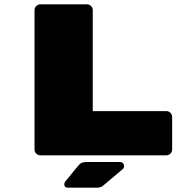

<svg xmlns="http://www.w3.org/2000/svg" viewBox="-20 -720 890 890"><path d="M778 -178V-27Q778 -16 770 -8Q762 0 751 0H167Q156 0 148 -8Q140 -16 140 -27V-673Q140 -684 148 -692Q156 -700 167 -700H383Q394 -700 402 -692Q410 -684 410 -673V-205H751Q762 -205 770 -197Q778 -189 778 -178ZM378 31H536Q545 31 550 36.5Q555 42 555 51Q555 58 550 63L455 143Q446 150 427 150H415H294Q278 150 278 134Q278 126 283 121L341 50Q351 38 358 35Q365 32 378 31Z"/></svg>

Font: Rubik Mono One
Style: Regular
Weight: 400
Designer: Hubert and Fischer with Elvire Volk Leonovitch (Cyrillic Expansion: Cyreal)
Foundry: Hubert and Fischer with Elvire Volk Leonovitch
Version: Version 2.000